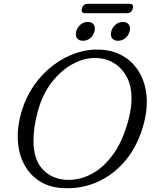

<svg xmlns="http://www.w3.org/2000/svg" viewBox="-20 -975 809 1010"><path d="M514.5 -713.5Q579 -709 629.2 -679Q679.5 -649 710.8 -598Q742 -547 750 -479.2Q758 -411.5 738.5 -332.5Q709 -215.5 644 -135.5Q579 -55.5 490.8 -17Q402.5 21.5 303 14Q238 9.5 188 -22.2Q138 -54 108.5 -108Q79 -162 74 -233.8Q69 -305.5 94 -390Q116 -464.5 158.8 -525.8Q201.5 -587 258.8 -630.8Q316 -674.5 381.5 -696.2Q447 -718 514.5 -713.5ZM321.5 -29.5Q388 -24 452.8 -55.2Q517.5 -86.5 570.5 -156.5Q623.5 -226.5 654 -338Q663.5 -372.5 667.8 -403Q672 -433.5 672 -460Q671.5 -522.5 648.2 -567.8Q625 -613 586.2 -639Q547.5 -665 500 -669Q435 -675.5 369.8 -642.2Q304.5 -609 253 -543Q201.5 -477 177.5 -384Q166 -340.5 161 -303.2Q156 -266 156 -234Q156.5 -136.5 203 -86Q249.5 -35.5 321.5 -29.5ZM416.5 -760.5Q394.5 -760.5 385 -774.5Q375.5 -788.5 381 -810Q386.5 -831.5 403.5 -845.5Q420.5 -859.5 442 -859.5Q464 -859.5 473.2 -845.5Q482.5 -831.5 477 -810Q471.5 -788.5 454.8 -774.5Q438 -760.5 416.5 -760.5ZM600.5 -760.5Q579 -760.5 569.2 -774.5Q559.5 -788.5 565.5 -810Q571 -831.5 588 -845.5Q605 -859.5 626.5 -859.5Q648.5 -859.5 658 -845.5Q667.5 -831.5 662 -810Q656 -788.5 639.2 -774.5Q622.5 -760.5 600.5 -760.5ZM411 -930.5Q417.5 -955 441.5 -955H661Q685 -955 678.5 -930.5Q672 -905.5 648 -905.5H428.5Q404.5 -905.5 411 -930.5Z"/></svg>

Font: Fraunces 9pt S100 Light
Style: Italic
Weight: 300
Italic angle: -16°
Version: Version 1.000; ttfautohint (v1.8.3)